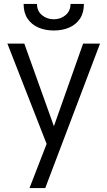

<svg xmlns="http://www.w3.org/2000/svg" viewBox="-20 -741 546 976"><path d="M253.5 -586Q210 -586 175.2 -601Q140.5 -616 120.2 -646Q100 -676 100 -721H168Q168 -685 193.5 -664Q219 -643 253.5 -643Q288.5 -643 313.5 -664.2Q338.5 -685.5 338.5 -721H406.5Q406.5 -676.5 386.8 -646.5Q367 -616.5 332.5 -601.2Q298 -586 253.5 -586ZM210 215H130L217 -9.5L17.5 -519.5H103.5L254 -99.5L402.5 -519.5H488.5Z"/></svg>

Font: Acari Sans
Style: Regular
Weight: 400
Designer: Alfredo Marco Pradil and Stefan Peev (font) & Cristiano Sobral (main changes)
Foundry: Alfredo Marco Pradil and Stefan Peev (font) & Cristiano Sobral (main changes)
Version: Version 1.063; ttfautohint (v1.8.3)